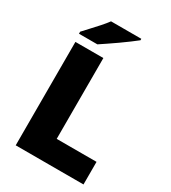

<svg xmlns="http://www.w3.org/2000/svg" viewBox="-220 -1038 1022 1148"><g transform="rotate(30 291.0 -463.5)"><path d="M77 0V-714H270V-156H545V0ZM409 -917Q391 -903 364 -882.5Q337 -862 306 -840.5Q275 -819 246.5 -799.5Q218 -780 198 -767H71V-781Q88 -800 112 -825.5Q136 -851 160 -878Q184 -905 200 -927H409Z"/></g></svg>

Font: Noto Sans Ethiopic Black
Style: Regular
Weight: 900
Designer: Monotype Design Team
Foundry: Monotype Imaging Inc.
Version: Version 2.102; ttfautohint (v1.8.4.7-5d5b)